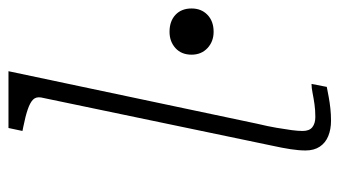

<svg xmlns="http://www.w3.org/2000/svg" viewBox="-194 -604 801 453"><g transform="rotate(-90 206.5 -377.5)"><path d="M203 -681Q205 -693 198 -700Q191 -707 175 -712.5Q159 -718 134 -723L124 -725L131 -758H265L141 -171Q135 -146 131.5 -125.5Q128 -105 126 -90Q124 -75 124 -64Q124 -48 133 -41Q142 -34 157 -34Q173 -34 187 -36Q201 -38 213.5 -40.5Q226 -43 235 -43L228 -7Q218 -5 204.5 -2.5Q191 0 177 1.5Q163 3 148 3Q128 3 112 -3.5Q96 -10 87 -23.5Q78 -37 78 -57Q78 -73 81 -92.5Q84 -112 89.5 -137Q95 -162 101 -192ZM413 -326Q413 -303 398 -288.5Q383 -274 358 -274Q335 -274 319.5 -288.5Q304 -303 304 -326Q304 -350 319.5 -364Q335 -378 358 -378Q383 -378 398 -364Q413 -350 413 -326Z"/></g></svg>

Font: Roboto Serif Thin
Style: Italic
Weight: 250
Italic angle: -10°
Version: Version 1.007